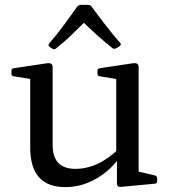

<svg xmlns="http://www.w3.org/2000/svg" viewBox="-20 -759 699 788"><path d="M549 -162V-28L530 -59L616 -39Q625 -36 625 -27V-15Q625 -6 615 -5L476 8Q469 9 464.5 5.5Q460 2 460 -6V-120L457 -129V-162ZM249 9Q176 9 140 -31.5Q104 -72 104 -154V-316H196V-164Q196 -66 289 -66Q385 -66 471 -152L479 -125Q455 -87 419 -56.5Q383 -26 339.5 -8.5Q296 9 249 9ZM457 -162V-316H549V-162ZM104 -316V-462L122 -432L36 -446Q27 -447 27 -457V-469Q27 -478 37 -479L170 -499Q184 -501 190 -497.5Q196 -494 196 -481V-316ZM457 -316V-462L475 -432L389 -446Q380 -447 380 -457V-469Q380 -478 390 -479L523 -499Q537 -501 543 -497.5Q549 -494 549 -481V-316ZM183 -567Q176 -574 182 -581Q210 -613 238 -650.5Q266 -688 297 -732Q303 -739 312 -739H341Q350 -739 356 -732Q388 -688 416.5 -651.5Q445 -615 473 -583Q480 -576 471 -570Q468 -567 464.5 -565Q461 -563 457 -561Q448 -556 441 -562Q408 -588 376.5 -616.5Q345 -645 313 -676H335Q304 -645 273.5 -615.5Q243 -586 211 -561Q204 -554 195 -559Q192 -561 189 -563Q186 -565 183 -567Z"/></svg>

Font: Hahmlet
Style: Regular
Weight: 400
Designer: Minjoo Ham & Mark Frömberg
Foundry: hypertype
Version: Version 1.002